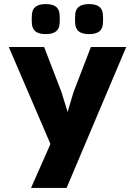

<svg xmlns="http://www.w3.org/2000/svg" viewBox="-20 -700 660 940"><path d="M598 -470H425L340 -249L311 -152L281 -249L196 -470H23L227 5L132 220H306ZM136 -588C137 -553 156 -533 204 -533C252 -533 271 -553 272 -588C273 -602 273 -611 272 -625C271 -660 252 -680 204 -680C156 -680 137 -660 136 -625C135 -611 135 -602 136 -588ZM348 -588C349 -553 368 -533 416 -533C464 -533 483 -553 484 -588C485 -602 485 -611 484 -625C483 -660 464 -680 416 -680C368 -680 349 -660 348 -625C347 -611 347 -602 348 -588Z"/></svg>

Font: Kreadon Extra Bold
Style: Regular
Weight: 800
Designer: kohakuno
Foundry: StudioGnu
Version: Version 1.000;Glyphs 3.1.2 (3151)